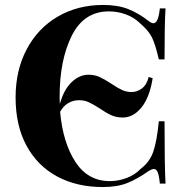

<svg xmlns="http://www.w3.org/2000/svg" viewBox="-20 -742 748 776"><path d="M645 -252Q645 -71 649 0H626Q623 -32 617.5 -45.5Q612 -59 602 -59Q594 -59 581 -51Q536 -19 495 -2.5Q454 14 396 14Q290 14 210.5 -29Q131 -72 87 -153.5Q43 -235 43 -348Q43 -458 88 -543Q133 -628 213.5 -675Q294 -722 397 -722Q457 -722 499 -705Q541 -688 581 -657Q592 -648 600 -648Q620 -648 626 -708H649Q645 -649 645 -502H622Q608 -562 594.5 -590Q581 -618 547 -647Q523 -671 489.5 -683.5Q456 -696 420 -696Q319 -696 270 -597.5Q221 -499 221 -352Q221 -332 222 -322Q238 -380 269.5 -410Q301 -440 338 -440Q362 -440 382 -431Q402 -422 431 -403Q456 -386 474 -378Q492 -370 512 -370Q534 -370 553.5 -384.5Q573 -399 581 -431L597 -426Q585 -349 552 -308Q519 -267 476 -267Q451 -267 430.5 -276Q410 -285 384 -303Q356 -321 338.5 -329Q321 -337 299 -337Q276 -337 256 -325.5Q236 -314 223 -290Q234 -166 284.5 -88Q335 -10 424 -10Q458 -10 491.5 -22.5Q525 -35 548 -59Q585 -87 599.5 -129Q614 -171 622 -252Z"/></svg>

Font: Playfair Display SC
Style: Bold
Weight: 700
Designer: Claus Eggers Sørensen
Foundry: Claus Eggers Sørensen
Version: Version 1.200; ttfautohint (v1.6)